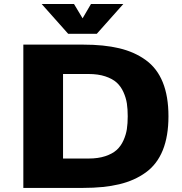

<svg xmlns="http://www.w3.org/2000/svg" viewBox="-20 -918 890 938"><path d="M582.5 -898.5 453 -753H313L183.5 -898.5H341.5L383.5 -828.5L424.5 -898.5ZM94 0V-700H386.5Q488 -700 562.5 -682.2Q637 -664.5 692.2 -624.5Q747.5 -584.5 775.2 -516Q803 -447.5 803 -350Q803 -252.5 775.2 -184Q747.5 -115.5 692.2 -75.5Q637 -35.5 562.5 -17.8Q488 0 386.5 0ZM288 -143.5H412.5Q459.5 -143.5 494.2 -155Q529 -166.5 549.8 -185.2Q570.5 -204 583 -231.8Q595.5 -259.5 599.8 -287.2Q604 -315 604 -350Q604 -385 599.8 -412.8Q595.5 -440.5 583 -468.2Q570.5 -496 549.8 -514.8Q529 -533.5 494.2 -545Q459.5 -556.5 412.5 -556.5H288Z"/></svg>

Font: League Mono Wide ExtraBold
Style: Regular
Weight: 800
Width: 8
Designer: Tyler Finck
Foundry: The League of Moveable Type / Tyler Finck
Version: Version 2.210